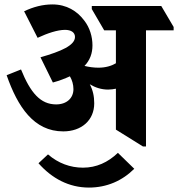

<svg xmlns="http://www.w3.org/2000/svg" viewBox="-20 -653 805 868"><path d="M266 -59C348 -59 406 -109 406 -186C406 -218 400 -245 386 -272C411 -257 438 -248 469 -248C482 -248 494 -250 504 -252V-67L626 9H640V-516H765V-531L709 -626H395V-612L451 -516H504V-367C484 -355 457 -347 425 -347C404 -347 382 -350 362 -355C387 -381 398 -412 398 -448C398 -487 386 -528 361 -560C329 -603 281 -633 217 -633C173 -633 131 -622 89 -602L150 -482C195 -503 240 -518 274 -518C302 -518 319 -506 319 -486C319 -448 257 -421 163 -394L219 -280C249 -288 274 -298 296 -308C306 -291 312 -271 312 -250C312 -209 281 -181 234 -181C163 -181 118 -233 75 -339L10 -313C60 -170 133 -59 266 -59ZM382 195C463 195 533 164 587 110L513 38C468 81 416 105 355 105C298 105 243 85 197 45L154 85C215 154 292 195 382 195Z"/></svg>

Font: Noto Serif Devanagari SemiCondensed ExtraBold
Style: Regular
Weight: 800
Width: 4
Designer: Universal Thirst, Indian Type Foundry and the Monotype Design Team
Foundry: Monotype Imaging Inc.
Version: Version 2.004